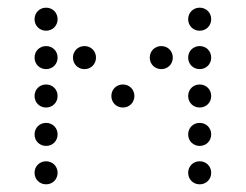

<svg xmlns="http://www.w3.org/2000/svg" viewBox="-20 -500 640 500"><path d="M100 -420C117 -420 130 -433 130 -450C130 -467 117 -480 100 -480C83 -480 70 -467 70 -450C70 -433 83 -420 100 -420ZM500 -420C517 -420 530 -433 530 -450C530 -467 517 -480 500 -480C483 -480 470 -467 470 -450C470 -433 483 -420 500 -420ZM100 -320C117 -320 130 -333 130 -350C130 -367 117 -380 100 -380C83 -380 70 -367 70 -350C70 -333 83 -320 100 -320ZM200 -320C217 -320 230 -333 230 -350C230 -367 217 -380 200 -380C183 -380 170 -367 170 -350C170 -333 183 -320 200 -320ZM400 -320C417 -320 430 -333 430 -350C430 -367 417 -380 400 -380C383 -380 370 -367 370 -350C370 -333 383 -320 400 -320ZM500 -320C517 -320 530 -333 530 -350C530 -367 517 -380 500 -380C483 -380 470 -367 470 -350C470 -333 483 -320 500 -320ZM100 -220C117 -220 130 -233 130 -250C130 -267 117 -280 100 -280C83 -280 70 -267 70 -250C70 -233 83 -220 100 -220ZM300 -220C317 -220 330 -233 330 -250C330 -267 317 -280 300 -280C283 -280 270 -267 270 -250C270 -233 283 -220 300 -220ZM500 -220C517 -220 530 -233 530 -250C530 -267 517 -280 500 -280C483 -280 470 -267 470 -250C470 -233 483 -220 500 -220ZM100 -120C117 -120 130 -133 130 -150C130 -167 117 -180 100 -180C83 -180 70 -167 70 -150C70 -133 83 -120 100 -120ZM500 -120C517 -120 530 -133 530 -150C530 -167 517 -180 500 -180C483 -180 470 -167 470 -150C470 -133 483 -120 500 -120ZM100 -20C117 -20 130 -33 130 -50C130 -67 117 -80 100 -80C83 -80 70 -67 70 -50C70 -33 83 -20 100 -20ZM500 -20C517 -20 530 -33 530 -50C530 -67 517 -80 500 -80C483 -80 470 -67 470 -50C470 -33 483 -20 500 -20Z"/></svg>

Font: TINY 5x3 60
Style: Regular
Weight: 150
Designer: Jack Halten Fahnestock
Foundry: Velvetyne Type Foundry
Version: Version 1.002;hotconv 1.0.109;makeotfexe 2.5.65596